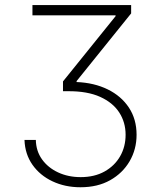

<svg xmlns="http://www.w3.org/2000/svg" viewBox="-20 -748 647 777"><path d="M79.1 -181.6H125Q126 -136.7 150.1 -103Q174.3 -69.3 215.1 -50.3Q255.9 -31.2 306.6 -31.2Q362.3 -31.2 403.1 -54Q443.8 -76.7 466.1 -115.5Q488.3 -154.3 488.3 -202.6Q488.3 -252.9 462.6 -292.7Q437 -332.5 385.3 -356Q333.5 -379.4 254.9 -378.9H234.9V-418.5L447.8 -682.6V-686H111.3V-727.5H510.7V-693.8L290 -419.9V-416Q361.3 -413.1 416 -386.2Q470.7 -359.4 501.7 -312.5Q532.7 -265.6 532.7 -202.6Q532.7 -143.6 504.4 -95.2Q476.1 -46.9 425.5 -18.6Q375 9.8 305.7 9.8Q243.2 9.8 192.4 -14.2Q141.6 -38.1 111.3 -81.3Q81.1 -124.5 79.1 -181.6Z"/></svg>

Font: Inter Tight ExtraLight
Style: Regular
Weight: 250
Designer: Rasmus Andersson
Foundry: rsms
Version: Version 3.004